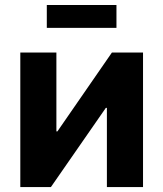

<svg xmlns="http://www.w3.org/2000/svg" viewBox="-20 -759 663 779"><path d="M560.3 0H413.7V-321.3H409.4L186.5 0H62.4V-545.9H208.8V-226H213L434.1 -545.9H560.3ZM452.5 -738.8V-645.8H169.9V-738.8Z"/></svg>

Font: Inter Variable LoSnoCo
Style: Regular
Weight: 400
Designer: Rasmus Andersson
Foundry: rsms
Version: Version 4.000;git-a52131595; featfreeze: case,dlig,ss01,ss02